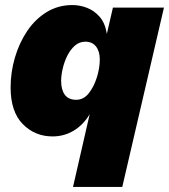

<svg xmlns="http://www.w3.org/2000/svg" viewBox="-20 -530 669 760"><path d="M269 210 335 -78Q310 -36 272 -13Q234 10 188 10Q118 10 70 -39Q22 -88 22 -184Q22 -244 39 -302Q56 -360 87.5 -407Q119 -454 164.5 -482Q210 -510 267 -510Q296 -510 324.5 -499Q353 -488 374.5 -463.5Q396 -439 403 -396L427 -500H629L464 210ZM282 -135Q311 -135 331.5 -161Q352 -187 363.5 -224Q375 -261 375 -295Q375 -327 360 -346Q345 -365 318 -365Q294 -365 276 -349Q258 -333 246 -308.5Q234 -284 228 -257.5Q222 -231 222 -210Q222 -175 236.5 -155Q251 -135 282 -135Z"/></svg>

Font: Work Sans ExtraBold
Style: Italic
Weight: 800
Italic angle: -13°
Designer: Wei Huang
Foundry: Wei Huang
Version: Version 2.012; ttfautohint (v1.8.3)